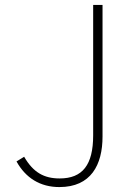

<svg xmlns="http://www.w3.org/2000/svg" viewBox="-20 -746 543 779"><path d="M221 13C349 13 396 -77 396 -192V-726H358V-197C358 -77 315 -22 222 -22C159 -22 115 -46 78 -110L47 -91C84 -24 143 13 221 13Z"/></svg>

Font: Noto Sans CJK JP Thin
Style: Regular
Weight: 250
Designer: Ryoko NISHIZUKA (kana & ideographs); Paul D. Hunt (Latin, Greek & Cyrillic); Wenlong ZHANG (bopomofo); Sandoll Communica
Foundry: Adobe Systems Incorporated
Version: Version 1.004;PS 1.004;hotconv 1.0.82;makeotf.lib2.5.63406